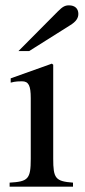

<svg xmlns="http://www.w3.org/2000/svg" viewBox="-20 -698 318 718"><path d="M49 -507H89L243 -604C264 -617 273 -630 273 -646C273 -666 260 -678 238 -678C223 -678 214 -673 196 -655ZM253 0V-15C187 -20 179 -31 179 -105V-456L174 -460L20 -405V-389C38 -394 53 -394 62 -394C87 -394 95 -378 95 -331V-104C95 -28 85 -19 16 -15V0Z"/></svg>

Font: STIX Math
Style: Regular
Weight: 400
Designer: MicroPress Inc., with final additions and corrections provided by Coen Hoffman, Elsevier (retired)
Version: Version 1.1.0